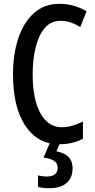

<svg xmlns="http://www.w3.org/2000/svg" viewBox="-20 -745 497 1005"><path d="M297 -636Q246 -636 214 -598Q182 -560 166.5 -496.5Q151 -433 151 -356Q151 -226 191.5 -152.5Q232 -79 303 -79Q333 -79 360.5 -87.5Q388 -96 414 -109V-19Q362 10 290 10Q177 10 112.5 -87Q48 -184 48 -357Q48 -460 75.5 -543.5Q103 -627 157 -676Q211 -725 292 -725Q367 -725 433 -686L400 -603Q377 -618 351.5 -627Q326 -636 297 -636ZM360 135Q360 186 328.5 213Q297 240 240 240Q201 240 179 233V173Q201 179 224 179Q254 179 268 167Q282 155 282 134Q282 109 262.5 96.5Q243 84 208 80L242 0H296L275 47Q360 63 360 135Z"/></svg>

Font: Noto Sans Lao Looped ExtraCondensed Medium
Style: Regular
Weight: 500
Width: 2
Designer: Mark Frömberg, Ben Mitchell
Foundry: The Fontpad Ltd
Version: Version 1.002; ttfautohint (v1.8.4.7-5d5b)